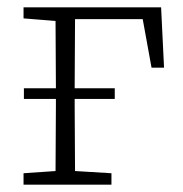

<svg xmlns="http://www.w3.org/2000/svg" viewBox="-20 -502 498 522"><path d="M44 -452V-482H418L426 -318H392L368 -450H184Q184 -410 183.5 -359Q183 -308 183 -264V-262H292V-233H183V-214Q183 -174 183.5 -126Q184 -78 184 -37L283 -31V0H44V-31L131 -37Q131 -78 131.5 -126Q132 -174 132 -214V-233H45V-262H132V-264Q132 -306 131.5 -355.5Q131 -405 131 -445Z"/></svg>

Font: Source Serif 4 SmText Light
Style: Regular
Weight: 300
Designer: Frank Grießhammer
Foundry: Adobe
Version: Version 4.005;hotconv 1.1.0;makeotfexe 2.6.0